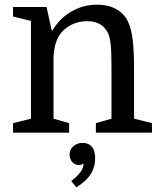

<svg xmlns="http://www.w3.org/2000/svg" viewBox="-20 -570 695 825"><path d="M113 -60V-480L36 -499V-540H180L202 -440H206Q236 -491 287 -520.5Q338 -550 396 -550Q479 -550 519 -496Q539 -468 547.5 -417.5Q556 -367 556 -281V-60L633 -41V0H392V-41L459 -60V-283Q459 -348 455.5 -380Q452 -412 443 -430Q431 -454 408.5 -466.5Q386 -479 355 -479Q297 -479 255 -442Q214 -405 210 -327V-60L277 -41V0H36V-41ZM335 44Q361 44 375 61Q389 78 389 109Q389 148 369.5 178.5Q350 209 308 235L286 208Q315 185 326.5 168.5Q338 152 339 135L336 133Q332 139 318 139Q302 139 290.5 126Q279 113 279 94Q279 73 295 58.5Q311 44 335 44Z"/></svg>

Font: Domine
Style: Regular
Weight: 400
Designer: Pablo Impallari, Rodrigo Fuenzalida, Brenda Gallo
Foundry: Pablo Impallari, Rodrigo Fuenzalida, Brenda Gallo
Version: Version 2.000